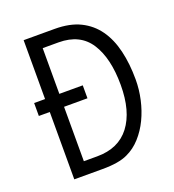

<svg xmlns="http://www.w3.org/2000/svg" viewBox="-117 -715 735 809"><g transform="rotate(-20 250.0 -311.0)"><path d="M79 -623H218Q286 -623 332.5 -600Q379 -577 408.5 -535.5Q438 -494 452 -435.5Q466 -377 466 -306Q466 -261 456 -216.5Q446 -172 427.5 -133.5Q409 -95 381.5 -64.5Q354 -34 319 -18Q280 1 206 1H79V-301H30V-359H79ZM143 -301V-57H203Q299 -57 349 -122.5Q399 -188 399 -306Q399 -426 354.5 -495Q310 -564 214 -564H143V-359H248V-301Z"/></g></svg>

Font: InconsolataGo
Style: Regular
Weight: 400
Designer: Raph Levien, Kirill Tkachev
Foundry: Cyreal
Version: Version 1.013